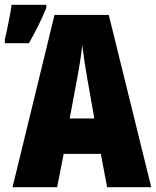

<svg xmlns="http://www.w3.org/2000/svg" viewBox="-27 -776 647 796"><path d="M391 -138H237L210 0H25L199 -714H424L600 0H417ZM336 -444Q324 -509 314 -589Q308 -531 292 -446L262 -285H364ZM-7 -613Q-2 -631 8.5 -684Q19 -737 21 -756H165V-743Q134 -669 93 -597H-7Z"/></svg>

Font: Noto Sans UI CondBlack
Style: Regular
Weight: 900
Width: 3
Designer: Monotype Design Team
Foundry: Monotype Imaging Inc.
Version: Version 1.001